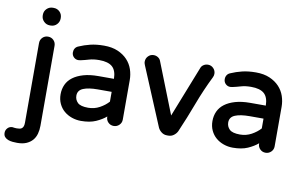

<svg xmlns="http://www.w3.org/2000/svg" viewBox="-149 -915 2140 1351"><g transform="rotate(10 920.5 -240.0)"><path d="M-56 195Q-56 176 -42.5 161.5Q-29 147 -8 147Q-2 147 6 149Q10 149 13.5 149.5Q17 150 22 150Q33 150 42.5 148.5Q52 147 58.5 142Q65 137 69 127.5Q73 118 73 101V-468Q73 -492 89 -508Q105 -524 128 -524Q152 -524 168 -508Q184 -492 184 -468V103Q184 134 176.5 161Q169 188 152 207.5Q135 227 108.5 238.5Q82 250 43 250Q29 250 11.5 248.5Q-6 247 -21 241.5Q-36 236 -46 225Q-56 214 -56 195ZM126 -730H132Q158 -730 175.5 -712.5Q193 -695 193 -669V-665Q193 -640 175.5 -622Q158 -604 132 -604H126Q101 -604 83 -622Q65 -640 65 -665V-669Q65 -695 83 -712.5Q101 -730 126 -730Z M525 -312H636Q635 -372 605 -398Q575 -424 512 -424Q471 -424 440.5 -415Q410 -406 382 -400Q372 -398 366 -398Q347 -398 333 -411.5Q319 -425 319 -446Q319 -462 327 -474.5Q335 -487 351 -493Q387 -509 430 -519.5Q473 -530 528 -530Q585 -530 626.5 -512Q668 -494 695 -465Q722 -436 734.5 -399Q747 -362 747 -323V-40Q747 -17 730.5 -1Q714 15 691 15Q668 15 652 -1Q636 -17 636 -40V-43Q607 -18 564 1Q521 20 458 20Q424 20 392.5 9Q361 -2 337 -22.5Q313 -43 299 -73Q285 -103 285 -140Q285 -178 299.5 -209.5Q314 -241 344 -263.5Q374 -286 419 -299Q464 -312 525 -312ZM492 -80Q536 -80 573.5 -100.5Q611 -121 636 -149V-219H537Q471 -219 433.5 -203.5Q396 -188 396 -150Q396 -121 416.5 -100.5Q437 -80 492 -80Z M828 -469Q828 -492 844 -508.5Q860 -525 883 -525Q900 -525 914 -516Q928 -507 933 -493L1077 -128L1221 -493Q1226 -507 1240 -516Q1254 -525 1271 -525Q1294 -525 1310 -508.5Q1326 -492 1326 -469Q1326 -456 1320 -444Q1270 -343 1230.5 -237.5Q1191 -132 1146 -28Q1138 -11 1121 2Q1104 15 1082 15H1072Q1050 15 1033 2Q1016 -11 1008 -28L834 -444Q832 -450 830 -455.5Q828 -461 828 -469Z M1610 -312H1721Q1720 -372 1690 -398Q1660 -424 1597 -424Q1556 -424 1525.5 -415Q1495 -406 1467 -400Q1457 -398 1451 -398Q1432 -398 1418 -411.5Q1404 -425 1404 -446Q1404 -462 1412 -474.5Q1420 -487 1436 -493Q1472 -509 1515 -519.5Q1558 -530 1613 -530Q1670 -530 1711.5 -512Q1753 -494 1780 -465Q1807 -436 1819.5 -399Q1832 -362 1832 -323V-40Q1832 -17 1815.5 -1Q1799 15 1776 15Q1753 15 1737 -1Q1721 -17 1721 -40V-43Q1692 -18 1649 1Q1606 20 1543 20Q1509 20 1477.5 9Q1446 -2 1422 -22.5Q1398 -43 1384 -73Q1370 -103 1370 -140Q1370 -178 1384.5 -209.5Q1399 -241 1429 -263.5Q1459 -286 1504 -299Q1549 -312 1610 -312ZM1577 -80Q1621 -80 1658.5 -100.5Q1696 -121 1721 -149V-219H1622Q1556 -219 1518.5 -203.5Q1481 -188 1481 -150Q1481 -121 1501.5 -100.5Q1522 -80 1577 -80Z"/></g></svg>

Font: Varela Round Precious
Style: Medium
Weight: 500
Designer: Joe Prince
Foundry: Joe Prince
Version: Version 1.000